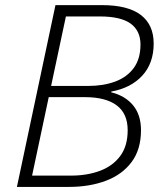

<svg xmlns="http://www.w3.org/2000/svg" viewBox="-20 -734 639 754"><path d="M46.4 0 197.8 -713.9H379.9Q482.4 -713.9 533 -675.3Q583.5 -636.7 583.5 -563Q583.5 -485.4 538.6 -436.8Q493.7 -388.2 417 -374.5L416.5 -371.6Q471.7 -357.9 502.7 -320.3Q533.7 -282.7 533.7 -222.7Q533.7 -147 496.8 -97.7Q460 -48.3 396 -24.2Q332 0 251 0ZM180.7 -396.5H326.2Q385.7 -396.5 432.1 -413.6Q478.5 -430.7 505.1 -466.8Q531.7 -502.9 531.7 -559.1Q531.7 -613.3 492.9 -641.4Q454.1 -669.4 372.1 -669.4H238.8ZM106 -44.4H259.8Q322.3 -44.4 372.6 -63.2Q422.9 -82 452.1 -121.3Q481.4 -160.6 481.4 -222.7Q481.4 -288.1 438.2 -320.3Q395 -352.5 313.5 -352.5H171.4Z"/></svg>

Font: Open Sans Light
Style: Italic
Weight: 300
Italic angle: -12°
Designer: Monotype Design Team
Foundry: Monotype Imaging Inc.
Version: Version 3.003; ttfautohint (v1.8.4)